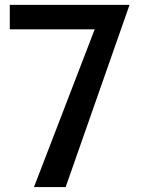

<svg xmlns="http://www.w3.org/2000/svg" viewBox="-20 -755 573 775"><path d="M362.3 -636.7Q276.4 -636.7 19.5 -636.7Q19.5 -661.1 19.5 -735.4Q140.6 -735.4 502.9 -735.4Q438.5 -550.8 245.1 0Q212.9 0 117.2 0Q178.7 -159.2 362.3 -636.7Z"/></svg>

Font: Alata=Ham
Style: Regular
Weight: 400
Designer: Spyros Zevelakis, Eben Sorkin
Version: Version 1.004